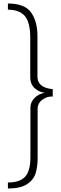

<svg xmlns="http://www.w3.org/2000/svg" viewBox="-20 -862 346 1092"><path d="M25 176Q92 176 122.5 143.5Q153 111 153 31V-249Q153 -281 176.5 -305Q200 -329 235 -334Q199 -339 175.5 -362Q152 -385 152 -422V-648Q152 -735 121 -771Q90 -807 25 -807V-842Q120 -842 156.5 -791.5Q193 -741 193 -656V-426Q193 -363 280 -355V-313Q248 -315 221 -295Q194 -275 194 -242V38Q194 88 182 125Q170 162 133 186Q96 210 25 210Z"/></svg>

Font: Exo ExtraLight
Style: Regular
Weight: 275
Designer: Natanael Gama
Foundry: Natanael Gama
Version: Version 1.500; ttfautohint (v1.6)